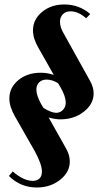

<svg xmlns="http://www.w3.org/2000/svg" viewBox="-20 -729 451 861"><path d="M22 -287.1Q22 -336.4 62.3 -369.6Q102.5 -402.8 162.1 -402.8Q193.8 -402.8 221.2 -393.1L151.9 -515.1Q127.9 -556.6 127.9 -592.8Q127.9 -641.6 168.5 -675.3Q209 -709 268.1 -709Q335 -709 384.8 -666L366.2 -647Q332 -678.2 295.9 -678.2Q274.9 -678.2 262 -665.3Q249 -652.3 249 -630.9Q249 -606 267.1 -576.2L382.8 -368.2Q399.9 -338.9 399.9 -310.1Q399.9 -262.7 356.2 -228.3Q312.5 -193.8 251 -193.8Q227.5 -193.8 198.2 -202.1L276.9 -62Q293 -33.2 293 -4.9Q293 43 249.5 77.4Q206.1 111.8 145 111.8Q71.8 111.8 20 60.1L37.1 40Q85.4 82 127 82Q146.5 82 157.2 71.3Q168 60.5 168 41Q168 8.3 137.2 -48.8L45.9 -209Q22 -252 22 -287.1ZM143.1 -327.1Q143.1 -301.3 164.1 -263.2L174.8 -245.1Q210.4 -223.1 231.9 -223.1Q250 -223.1 262.5 -236.3Q274.9 -249.5 274.9 -269Q274.9 -294.9 252.9 -335L240.2 -356Q214.4 -372.1 189 -372.1Q168 -372.1 155.5 -359.6Q143.1 -347.2 143.1 -327.1Z"/></svg>

Font: Moniqa Black Heading
Style: Regular
Weight: 900
Designer: Rajesh Rajput
Foundry: Rajesh Rajput
Version: Version 1.000